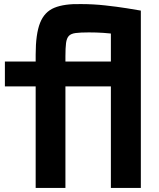

<svg xmlns="http://www.w3.org/2000/svg" viewBox="-20 -922 780 942"><path d="M155 -634H301V0H155ZM378 -902Q437 -902 496 -895.5Q555 -889 602 -881.5Q649 -874 671 -870V-733Q608 -745 549.5 -754Q491 -763 416 -763Q375 -763 351.5 -760Q328 -757 317.5 -745.5Q307 -734 304 -710.5Q301 -687 301 -646V-494H155V-654Q155 -755 176.5 -809.5Q198 -864 247 -884Q296 -904 378 -902ZM671 -620V-498H4V-620ZM524 0V-780H671V0Z"/></svg>

Font: Matangi Black
Style: Regular
Weight: 900
Designer: Prashant Pant
Foundry: The Graphic Ant
Version: Version 3.002